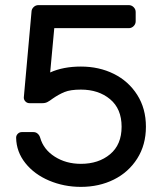

<svg xmlns="http://www.w3.org/2000/svg" viewBox="-20 -720 634 750"><path d="M455 -225Q455 -295 410 -332.5Q365 -370 296 -370Q255 -370 232 -360.5Q209 -351 186 -335Q174 -326 165.5 -321.5Q157 -317 146 -317H95Q86 -317 79.5 -323.5Q73 -330 73 -339L103 -673Q103 -684 111 -692Q119 -700 130 -700H483Q494 -700 502 -692Q510 -684 510 -673V-637Q510 -626 502 -618Q494 -610 483 -610H192L176 -437Q227 -460 296 -460Q367 -460 424.5 -431.5Q482 -403 516 -349.5Q550 -296 550 -225Q550 -154 516 -100.5Q482 -47 424.5 -18.5Q367 10 296 10Q230 10 172 -14.5Q114 -39 79 -83Q44 -127 43 -182Q43 -191 49.5 -197.5Q56 -204 65 -204H111Q120 -204 127 -198Q134 -192 137 -182Q150 -136 194 -108Q238 -80 296 -80Q365 -80 410 -117.5Q455 -155 455 -225Z"/></svg>

Font: Rubik
Style: Regular
Weight: 400
Designer: Hubert & Fischer
Foundry: Hubert & Fischer
Version: Version 1.100